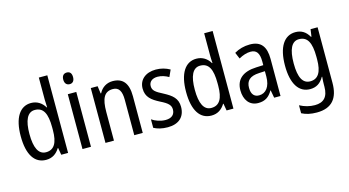

<svg xmlns="http://www.w3.org/2000/svg" viewBox="-101 -1168 3297 1816"><g transform="rotate(-15 1547.5 -260.0)"><path d="M222 10C283 10 325 -20 355 -69H359L371 0H438V-760H355V-543C355 -523 356 -494 358 -468H354C325 -517 279 -547 220 -547C111 -547 46 -448 46 -268C46 -86 110 10 222 10ZM239 -60C166 -60 131 -132 131 -267C131 -399 165 -474 238 -474C322 -474 355 -408 355 -272V-246C355 -122 319 -60 239 -60Z M622 -738C592 -738 573 -719 573 -681C573 -644 592 -624 622 -624C651 -624 669 -644 669 -681C669 -719 652 -738 622 -738ZM662 -537H579V0H662Z M1019 -547C963 -547 913 -518 886 -464H881L871 -537H804V0H887V-279C887 -413 918 -474 1003 -474C1061 -474 1086 -431 1086 -347V0H1169V-360C1169 -488 1118 -547 1019 -547Z M1583 -145C1583 -228 1534 -266 1457 -307C1382 -345 1356 -365 1356 -408C1356 -450 1388 -477 1441 -477C1479 -477 1516 -464 1549 -445L1579 -511C1538 -534 1493 -547 1442 -547C1343 -547 1276 -492 1276 -405C1276 -321 1327 -283 1405 -243C1478 -207 1502 -182 1502 -141C1502 -92 1471 -62 1411 -62C1361 -62 1310 -81 1277 -104V-21C1310 -3 1355 10 1413 10C1519 10 1583 -45 1583 -145Z M1841 10C1902 10 1944 -20 1974 -69H1978L1990 0H2057V-760H1974V-543C1974 -523 1975 -494 1977 -468H1973C1944 -517 1898 -547 1839 -547C1730 -547 1665 -448 1665 -268C1665 -86 1729 10 1841 10ZM1858 -60C1785 -60 1750 -132 1750 -267C1750 -399 1784 -474 1857 -474C1941 -474 1974 -408 1974 -272V-246C1974 -122 1938 -60 1858 -60Z M2363 -546C2306 -546 2253 -531 2210 -505L2236 -443C2276 -465 2314 -478 2352 -478C2409 -478 2436 -443 2436 -359V-324L2366 -321C2234 -316 2165 -256 2165 -150C2165 -58 2212 10 2299 10C2366 10 2406 -18 2439 -75H2442L2456 0H2518V-363C2518 -483 2472 -546 2363 -546ZM2379 -262 2436 -265V-213C2436 -113 2391 -58 2325 -58C2279 -58 2250 -87 2250 -151C2250 -220 2287 -258 2379 -262Z M2809 -547C2699 -547 2633 -448 2633 -266C2633 -87 2697 10 2807 10C2867 10 2910 -17 2942 -74H2946C2943 -48 2942 -15 2942 5V22C2942 123 2896 168 2811 168C2760 168 2711 155 2664 130V208C2706 230 2753 240 2811 240C2959 240 3025 157 3025 7V-537H2956L2946 -466H2941C2909 -522 2866 -547 2809 -547ZM2824 -474C2906 -474 2942 -412 2942 -269V-245C2942 -121 2904 -61 2827 -61C2754 -61 2718 -126 2718 -265C2718 -401 2753 -474 2824 -474Z"/></g></svg>

Font: Noto Sans Bengali Condensed
Style: Regular
Weight: 400
Width: 3
Designer: Jelle Bosma - Monotype Design Team
Foundry: Monotype Imaging Inc.
Version: Version 2.003